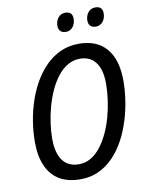

<svg xmlns="http://www.w3.org/2000/svg" viewBox="-98 -974 808 1054"><g transform="rotate(-10 306.0 -447.5)"><path d="M264.2 9.8Q194.3 9.8 147.2 -18.8Q100.1 -47.4 76.4 -102.1Q52.7 -156.7 52.7 -234.9Q52.7 -291.5 62 -349.4Q71.3 -407.2 89.8 -462.2Q108.4 -517.1 136.2 -564.7Q164.1 -612.3 200.7 -648.2Q237.3 -684.1 282.7 -704.3Q328.1 -724.6 382.3 -724.6Q483.9 -724.6 536.9 -662.1Q589.8 -599.6 589.8 -482.9Q589.8 -430.2 581.3 -373.3Q572.8 -316.4 555.4 -261.2Q538.1 -206.1 511.7 -157.2Q485.4 -108.4 449.2 -70.8Q413.1 -33.2 367.2 -11.7Q321.3 9.8 264.2 9.8ZM270 -72.8Q306.2 -72.8 336.7 -90.6Q367.2 -108.4 391.8 -139.9Q416.5 -171.4 435.5 -212.2Q454.6 -252.9 467.3 -298.8Q480 -344.7 486.6 -392.1Q493.2 -439.5 493.2 -483.9Q493.2 -561 462.6 -601.8Q432.1 -642.6 375 -642.6Q337.9 -642.6 306.4 -624Q274.9 -605.5 250 -573.5Q225.1 -541.5 206.3 -500.5Q187.5 -459.5 174.8 -413.6Q162.1 -367.7 155.8 -322Q149.4 -276.4 149.4 -235.4Q149.4 -181.2 163.6 -145Q177.7 -108.9 204.6 -90.8Q231.4 -72.8 270 -72.8ZM493.2 -800.8Q474.1 -800.8 463.1 -811Q452.1 -821.3 452.1 -841.3Q452.1 -867.2 466.8 -886.2Q481.4 -905.3 508.3 -905.3Q526.9 -905.3 537.1 -895.5Q547.4 -885.7 547.4 -866.7Q547.4 -837.4 532 -819.1Q516.6 -800.8 493.2 -800.8ZM326.2 -800.8Q307.6 -800.8 296.4 -811Q285.2 -821.3 285.2 -841.3Q285.2 -867.2 299.6 -886.2Q314 -905.3 341.3 -905.3Q353.5 -905.3 362.1 -900.9Q370.6 -896.5 375.2 -887.9Q379.9 -879.4 379.9 -866.7Q379.9 -837.4 364.7 -819.1Q349.6 -800.8 326.2 -800.8Z"/></g></svg>

Font: Open Sans SemiCondensed Medium
Style: Italic
Weight: 500
Width: 4
Italic angle: -12°
Designer: Monotype Design Team
Foundry: Monotype Imaging Inc.
Version: Version 3.000